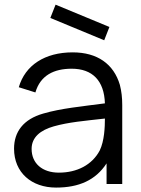

<svg xmlns="http://www.w3.org/2000/svg" viewBox="-20 -808 619 843"><path d="M437.5 -631.2 201 -729.2 224 -787.5 460.4 -689.6ZM516.7 0V-346.9C516.7 -379.2 513.5 -407.3 506.3 -435.4C479.2 -527.1 407.3 -578.1 299 -578.1C177.1 -578.1 90.6 -521.9 62.5 -425L135.4 -402.1C157.3 -477.1 216.7 -506.3 294.8 -506.3C385.4 -506.3 437.5 -454.2 440.6 -354.2C338.5 -340.6 247.9 -332.3 169.8 -309.4C82.3 -284.4 41.7 -229.2 41.7 -155.2C41.7 -50 118.8 15.6 226 15.6C326 15.6 400 -16.7 447.9 -90.6V0ZM417.7 -146.9C384.4 -84.4 318.8 -50 238.5 -50C165.6 -50 118.8 -90.6 118.8 -154.2C118.8 -205.2 157.3 -236.5 215.6 -253.1C282.3 -271.9 349 -277.1 440.6 -287.5C440.6 -251 438.5 -189.6 417.7 -146.9Z"/></svg>

Font: Manrope3
Style: Regular
Weight: 400
Width: 4
Designer: Mikhail Sharanda
Foundry: Mikhail Sharanda
Version: Version 3.000;PS 003.000;hotconv 1.0.88;makeotf.lib2.5.64775